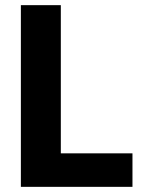

<svg xmlns="http://www.w3.org/2000/svg" viewBox="-20 -725 557 745"><path d="M61 0V-705H216V-130H494V0Z"/></svg>

Font: Nunito Sans 12pt ExtraLight
Style: Weight 830 Width 84 Optical size 12.0 YTLC 445
Weight: 830
Width: 4
Designer: Vernon Adams
Foundry: Vernon Adams
Version: Version 3.101;gftools[0.9.27]